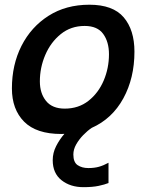

<svg xmlns="http://www.w3.org/2000/svg" viewBox="-20 -554 626 814"><path d="M239.5 14Q134 14 82.2 -38.2Q30.5 -90.5 30.5 -179Q30.5 -279.5 71.2 -359.8Q112 -440 185.8 -487Q259.5 -534 359 -534Q459 -534 504.5 -480.5Q550 -427 550 -335Q550 -223 502.8 -136.8Q455.5 -50.5 369 -12Q351 0 333 18.5Q315 37 303 58.2Q291 79.5 291 101Q291 134 309.2 146.2Q327.5 158.5 354.5 158.5Q380 158.5 399.5 153Q419 147.5 440 136V222Q424 228.5 398.2 234Q372.5 239.5 333.5 239.5Q278 239.5 240.8 210Q203.5 180.5 203.5 125Q203.5 94 218 65.5Q232.5 37 253 13.5Q246.5 14 239.5 14ZM254.5 -93.5Q313 -93.5 355 -126.5Q397 -159.5 419.5 -212.2Q442 -265 442 -324Q442 -376.5 417.5 -410.2Q393 -444 339 -444Q280.5 -444 237.8 -409.5Q195 -375 172 -321.2Q149 -267.5 149 -209Q149 -158.5 175.2 -126Q201.5 -93.5 254.5 -93.5Z"/></svg>

Font: Grandstander Medium
Style: Italic
Weight: 500
Italic angle: -15°
Designer: Tyler Finck
Foundry: Etcetera Type Co
Version: Version 1.200; ttfautohint (v1.8.3)